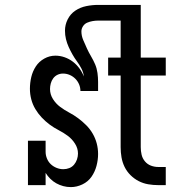

<svg xmlns="http://www.w3.org/2000/svg" viewBox="-20 -755 790 783"><path d="M269 8Q253 8 238 4Q223 0 209.5 -7.5Q196 -15 185 -26Q174 -37 166 -50V0H94V-181H166V-136Q166 -122 171.5 -108.5Q177 -95 187 -85.5Q197 -76 210.5 -70.5Q224 -65 238 -65Q251 -65 262.5 -69.5Q274 -74 282 -83.5Q290 -93 294 -105Q298 -117 298 -129Q298 -150 286 -169Q274 -188 256.5 -201Q239 -214 219.5 -224Q200 -234 182.5 -247Q165 -260 150 -276Q135 -292 124 -310.5Q113 -329 107.5 -350Q102 -371 102 -393Q102 -417 107.5 -440.5Q113 -464 126 -484Q139 -504 160.5 -516Q182 -528 206 -528Q225 -528 243.5 -521.5Q262 -515 277 -503.5Q292 -492 303.5 -476.5Q315 -461 322 -443Q320 -460 312 -475.5Q304 -491 294 -504.5Q284 -518 275.5 -533Q267 -548 260 -563.5Q253 -579 249 -595.5Q245 -612 245 -630Q245 -654 256 -676Q267 -698 287 -711.5Q307 -725 331.5 -730Q356 -735 380 -735H513V-671H380Q369 -671 357.5 -669Q346 -667 335.5 -662.5Q325 -658 318.5 -648Q312 -638 312 -627Q312 -609 319.5 -591.5Q327 -574 334.5 -557.5Q342 -541 351.5 -525Q361 -509 368 -492.5Q375 -476 377.5 -457.5Q380 -439 380 -421V-384H308Q308 -398 302.5 -411Q297 -424 287 -434Q277 -444 264 -449.5Q251 -455 237 -455Q225 -455 214.5 -450Q204 -445 197 -435.5Q190 -426 187 -414.5Q184 -403 184 -392Q184 -370 196 -351Q208 -332 225.5 -319Q243 -306 262 -296Q281 -286 298.5 -273Q316 -260 331.5 -244.5Q347 -229 358 -210Q369 -191 374.5 -170Q380 -149 380 -127Q380 -103 373.5 -78.5Q367 -54 353 -34Q339 -14 316 -3Q293 8 269 8ZM626 0Q605 0 584.5 -3.5Q564 -7 545.5 -16.5Q527 -26 512 -41Q497 -56 488 -74.5Q479 -93 475.5 -113.5Q472 -134 472 -155V-447H421V-520H472V-735H554V-520H656V-447H554V-155Q554 -139 557.5 -124Q561 -109 571 -97Q581 -85 595.5 -79.5Q610 -74 626 -74H656V0Z"/></svg>

Font: Iosevka Plex Etoile
Style: Regular
Weight: 400
Designer: Belleve Invis
Foundry: Belleve Invis
Version: Version 25.1.1; ttfautohint (v1.8.4)